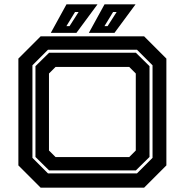

<svg xmlns="http://www.w3.org/2000/svg" viewBox="-20 -868 854 888"><path d="M168 0 65 -103V-597L168 -700H646.5L749.5 -597V-103L646.5 0ZM202 -66H613.5L685.5 -138V-566L613.5 -638H202L130 -566V-138ZM207 -80 144 -142V-562L207 -624H608.5L671.5 -562V-142L608.5 -80ZM237 -141.5H577.5L608 -172V-528L577.5 -558.5H237L206.5 -528V-172ZM391 -716 463.5 -848H607L509.5 -716ZM215 -716 287.5 -848H431L333.5 -716ZM287 -747H301.5L343.5 -812.5H327ZM463 -747H477.5L519.5 -812.5H503Z"/></svg>

Font: Tourney Expanded Regular
Style: Bold
Weight: 700
Width: 7
Designer: Tyler Finck
Foundry: Etcetera Type Co
Version: Version 1.010; ttfautohint (v1.8.3)